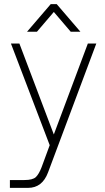

<svg xmlns="http://www.w3.org/2000/svg" viewBox="-20 -711 508 931"><path d="M226 -691H255L370 -557H323L241 -653L159 -557H111ZM28 200V162H98Q139 162 154 147.5Q169 133 182 99L221 -7L33 -500H74L241 -59L406 -500H447L213 125Q185 200 116 200Z"/></svg>

Font: Haskoy ExtraLight
Style: Regular
Weight: 200
Designer: Ertekin Erdin
Foundry: Ertekin Erdin
Version: Version 2.000; ttfautohint (v1.8.4.7-5d5b)